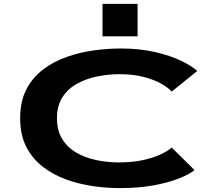

<svg xmlns="http://www.w3.org/2000/svg" viewBox="-20 -955 1140 986"><path d="M594.5 11Q529 11 458.2 1Q387.5 -9 320.8 -33Q254 -57 200.5 -98Q147 -139 115.2 -200.5Q83.5 -262 83.5 -348Q83.5 -434.5 115.5 -496Q147.5 -557.5 201.8 -598.5Q256 -639.5 323.5 -663Q391 -686.5 462 -696.2Q533 -706 598.5 -706Q697 -706 776 -687.8Q855 -669.5 910.2 -642.8Q965.5 -616 993 -590.5L861.5 -484.5Q845 -504 808.8 -524.8Q772.5 -545.5 718.5 -559.8Q664.5 -574 594.5 -574Q536.5 -574 479.5 -562.5Q422.5 -551 375.5 -525Q328.5 -499 300.5 -455.5Q272.5 -412 272.5 -348Q272.5 -284 300 -240.2Q327.5 -196.5 373.5 -170.2Q419.5 -144 476 -132.5Q532.5 -121 590.5 -121Q661 -121 715.8 -133.2Q770.5 -145.5 807.5 -163.2Q844.5 -181 861.5 -197.5L979 -81.5Q955 -61.5 902.5 -40Q850 -18.5 772.2 -3.8Q694.5 11 594.5 11ZM506.5 -935H686.5V-768.5H506.5Z"/></svg>

Font: Trispace Expanded
Style: Bold
Weight: 700
Width: 7
Designer: Tyler Finck
Foundry: Etcetera Type Company
Version: Version 1.210; ttfautohint (v1.8.3)